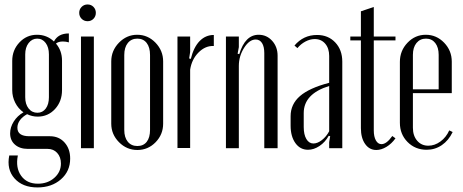

<svg xmlns="http://www.w3.org/2000/svg" viewBox="-20 -657 2052 851"><path d="M146 173.8Q80.1 173.8 44.4 133.8Q8.8 93.8 21 32.2H59.1Q48.3 86.4 73.5 121.8Q98.6 157.2 147.9 157.2Q191.4 157.2 220.7 131.3Q250 105.5 250 67.9Q250 39.1 233.6 21Q217.3 2.9 190.9 2.9H103Q67.9 2.9 46.4 -15.9Q24.9 -34.7 24.9 -65.9Q24.9 -92.8 40.8 -118.2Q56.6 -143.6 84 -159.2Q60.5 -175.8 47.4 -201.9Q34.2 -228 34.2 -257.8V-387.2Q34.2 -435.1 66.2 -469Q98.1 -502.9 144 -502.9Q188 -502.9 219.2 -473.1Q237.3 -508.8 285.2 -508.8V-469.2Q272 -473.1 258.8 -473.1Q238.8 -473.1 228 -463.9Q254.9 -432.6 254.9 -388.2V-257.8Q254.9 -207.5 223.9 -173.8Q192.9 -140.1 147 -140.1Q122.6 -140.1 100.1 -150.9Q80.1 -140.1 68.6 -124.5Q57.1 -108.9 57.1 -90.8Q57.1 -53.2 109.9 -53.2H201.2Q241.2 -53.2 266.1 -25.4Q291 2.4 291 45.9Q291 102.1 250 137.9Q209 173.8 146 173.8ZM91.8 -226.1Q91.8 -195.3 106.7 -176.3Q121.6 -157.2 146 -157.2Q168.9 -157.2 182.9 -176Q196.8 -194.8 196.8 -226.1V-416Q196.8 -447.3 182.4 -466.6Q168 -485.8 145 -485.8Q122.1 -485.8 106.9 -466.3Q91.8 -446.8 91.8 -416Z M341.8 -573.7Q331.1 -584.5 331.1 -600.1Q331.1 -615.7 341.8 -626.5Q352.5 -637.2 368.2 -637.2Q383.8 -637.2 394.3 -626.5Q404.8 -615.7 404.8 -600.1Q404.8 -584.5 394.3 -573.7Q383.8 -563 368.2 -563Q352.5 -563 341.8 -573.7ZM338.9 -495.1H396V0H338.9Z M587.9 -502.9Q635.3 -502.9 669.2 -467.8Q703.1 -432.6 703.1 -384.8V-108.9Q703.1 -61 669.7 -26.6Q636.2 7.8 588.9 7.8Q541.5 7.8 507.3 -26.9Q473.1 -61.5 473.1 -108.9V-384.8Q473.1 -432.6 507.3 -467.8Q541.5 -502.9 587.9 -502.9ZM588.9 -485.8Q562 -485.8 546.4 -466.3Q530.8 -446.8 530.8 -413.1V-81.1Q530.8 -47.9 546.4 -28.8Q562 -9.8 588.9 -9.8Q615.7 -9.8 630.4 -28.6Q645 -47.4 645 -81.1V-413.1Q645 -447.3 630.1 -466.6Q615.2 -485.8 588.9 -485.8Z M766.6 -495.1H822.8V-426.8L818.4 -397.9L825.7 -396Q838.4 -447.8 864.7 -474.9Q891.1 -502 927.7 -502V-453.1Q890.6 -455.1 860.1 -424.6Q829.6 -394 822.8 -348.1V-1H766.6Z M1040.5 -417Q1066.4 -502.9 1126.5 -502.9Q1162.1 -502.9 1186.3 -476.1Q1210.4 -449.2 1210.4 -410.2V0H1151.4V-421.9Q1151.4 -450.2 1141.4 -466.1Q1131.3 -481.9 1113.3 -481.9Q1085.4 -481.9 1062 -445.1Q1038.6 -408.2 1038.6 -365.2V0H981.4V-495.1H1038.6V-448.2L1033.2 -418.9Z M1268.1 -100.1V-142.1Q1268.1 -195.3 1309.6 -231.2Q1351.1 -267.1 1439 -290V-409.2Q1439 -442.9 1421.4 -463.4Q1403.8 -483.9 1375 -483.9Q1354.5 -483.9 1333.7 -472.9Q1313 -461.9 1298.3 -443.8L1285.2 -455.1Q1324.7 -502 1385.3 -502Q1434.6 -502 1465.8 -469Q1497.1 -436 1497.1 -383.8V0H1439V-26.9L1443.4 -53.2L1437 -55.2Q1421.4 -26.9 1396.2 -10Q1371.1 6.8 1345.2 6.8Q1310.5 6.8 1289.3 -22.7Q1268.1 -52.2 1268.1 -100.1ZM1369.1 -21Q1387.2 -21 1406.7 -36.1Q1426.3 -51.3 1439 -75.2V-275.9Q1326.2 -241.2 1326.2 -155.8V-94.2Q1326.2 -60.5 1337.9 -40.8Q1349.6 -21 1369.1 -21Z M1647.9 7.8Q1617.2 7.8 1598.4 -18.8Q1579.6 -45.4 1579.6 -88.9V-478H1532.7V-495.1H1579.6V-606.9L1636.7 -626V-495.1H1732.9V-478H1636.7V-79.1Q1636.7 -51.3 1646 -34.7Q1655.3 -18.1 1670.9 -18.1Q1693.4 -18.1 1718.8 -54.2L1732.9 -43.9Q1715.8 -20 1692.9 -6.1Q1669.9 7.8 1647.9 7.8Z M1752.4 -382.8Q1752.4 -432.1 1786.1 -467.5Q1819.8 -502.9 1867.2 -502.9Q1914.6 -502.9 1948.5 -467.8Q1982.4 -432.6 1982.4 -383.8V-244.1H1810.1V-90.8Q1810.1 -55.2 1829.1 -33.2Q1848.1 -11.2 1878.4 -11.2Q1906.7 -11.2 1932.1 -29.8Q1957.5 -48.3 1971.2 -79.1L1986.3 -71.8Q1968.3 -34.2 1938.2 -13.7Q1908.2 6.8 1871.1 6.8Q1820.3 6.8 1786.4 -27.6Q1752.4 -62 1752.4 -112.8ZM1810.1 -261.2H1924.3V-414.1Q1924.3 -446.8 1909.2 -466.3Q1894 -485.8 1868.2 -485.8Q1841.8 -485.8 1825.9 -466.3Q1810.1 -446.8 1810.1 -414.1Z"/></svg>

Font: Moniqa Narrow Heading
Style: Regular
Weight: 400
Width: 4
Designer: Rajesh Rajput
Foundry: Rajesh Rajput
Version: Version 1.000